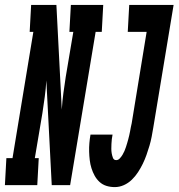

<svg xmlns="http://www.w3.org/2000/svg" viewBox="-76 -755 728 783"><path d="M-56 0 -50 -110H-25L60 -625H45L51 -735H154L176 -308Q178 -342 182.5 -375Q187 -408 192 -441L223 -625H207L213 -735H345L339 -625H314L210 0H135L113 -427Q111 -393 106.5 -360Q102 -327 97 -294L66 -110H82L76 0ZM392 8Q374 8 358 3Q342 -2 330 -13Q318 -24 310 -38.5Q302 -53 297 -69Q292 -85 290 -102Q288 -119 287.5 -136.5Q287 -154 288.5 -171.5Q290 -189 293 -206H383Q381 -197 380 -187.5Q379 -178 378.5 -168Q378 -158 378 -148.5Q378 -139 379.5 -130Q381 -121 384.5 -111.5Q388 -102 398 -102Q406 -102 412.5 -109Q419 -116 423.5 -123.5Q428 -131 431.5 -139Q435 -147 437.5 -155Q440 -163 442.5 -171Q445 -179 447 -187Q449 -195 451 -203Q453 -211 454.5 -219.5Q456 -228 457.5 -236Q459 -244 461 -252L522 -625H445L451 -735H632L549 -234Q546 -216 542.5 -197.5Q539 -179 533.5 -160.5Q528 -142 521.5 -123.5Q515 -105 506.5 -87.5Q498 -70 487 -53Q476 -36 461.5 -22Q447 -8 429 0Q411 8 392 8Z"/></svg>

Font: Iosevka Slab XBdEx
Style: Italic
Weight: 800
Width: 7
Italic angle: -9°
Monospace: yes
Designer: Belleve Invis
Foundry: Belleve Invis
Version: Version 11.1.1; ttfautohint (v1.8.3)